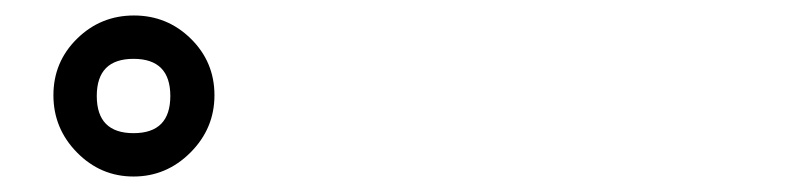

<svg xmlns="http://www.w3.org/2000/svg" viewBox="-20 -852 1040 248"><path d="M226 -655Q195 -624 152.5 -624Q110 -624 79.5 -655Q49 -686 49 -729Q49 -772 79.5 -802Q110 -832 153 -832Q196 -832 226.5 -802Q257 -772 257 -729Q257 -686 226 -655ZM200 -728Q200 -776 152.5 -776Q105 -776 105 -728Q105 -680 152.5 -680Q200 -680 200 -728Z"/></svg>

Font: Shin Retro Maru Gothic Regular
Style: Regular
Weight: 400
Designer: Iose
Foundry: Typographish
Version: Version 1.002